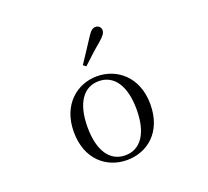

<svg xmlns="http://www.w3.org/2000/svg" viewBox="-138 -990 1276 1176"><g transform="rotate(-20 500.0 -401.5)"><path d="M499 15C632 15 749 -77 749 -258C749 -438 628 -531 499 -531C371 -531 250 -437 250 -258C250 -78 367 15 499 15ZM499 -16C400 -16 339 -101 339 -257C339 -413 400 -499 499 -499C598 -499 659 -413 659 -257C659 -101 598 -16 499 -16ZM442 -624 460 -610C501 -648 541 -686 586 -723C616 -749 629 -766 629 -784C629 -805 612 -818 595 -818C575 -818 561 -806 540 -773C507 -721 474 -673 442 -624Z"/></g></svg>

Font: Harano Aji Mincho CN
Style: Regular
Weight: 400
Foundry: Masamichi Hosoda
Version: HaranoAjiMinchoCN-Regular version 20230610;ttx 4.39.4